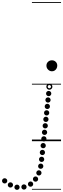

<svg xmlns="http://www.w3.org/2000/svg" viewBox="-310 -1349 604 1834"><path d="M133.5 -722Q133.5 -744 148.8 -758.5Q164 -773 186 -773Q207 -773 222 -758.8Q237 -744.5 237 -722Q237 -707.5 230.2 -695Q223.5 -682.5 212 -675.2Q200.5 -668 186 -668Q166 -668 149.8 -683.5Q133.5 -699 133.5 -722ZM133.5 -722Q133.5 -744 148.8 -758.5Q164 -773 186 -773Q207 -773 222 -758.8Q237 -744.5 237 -722Q237 -707.5 230.2 -695Q223.5 -682.5 212 -675.2Q200.5 -668 186 -668Q166 -668 149.8 -683.5Q133.5 -699 133.5 -722ZM102.5 67Q92 67 84.8 59.8Q77.5 52.5 77.5 42Q77.5 31.5 84.8 24.2Q92 17 102.5 17Q113 17 120.2 24.2Q127.5 31.5 127.5 42Q127.5 52.5 120.2 59.8Q113 67 102.5 67ZM95 132.5Q84.5 132.5 77.2 125.2Q70 118 70 107.5Q70 97 77.2 89.8Q84.5 82.5 95 82.5Q105.5 82.5 112.8 89.8Q120 97 120 107.5Q120 118 112.8 125.2Q105.5 132.5 95 132.5ZM87.5 198Q77 198 69.8 190.8Q62.5 183.5 62.5 173Q62.5 162.5 69.8 155.2Q77 148 87.5 148Q98 148 105.2 155.2Q112.5 162.5 112.5 173Q112.5 183.5 105.2 190.8Q98 198 87.5 198ZM79 263.5Q68.5 263.5 61.2 256.2Q54 249 54 238.5Q54 228 61.2 220.8Q68.5 213.5 79 213.5Q89.5 213.5 96.8 220.8Q104 228 104 238.5Q104 249 96.8 256.2Q89.5 263.5 79 263.5ZM61.5 327.5Q51 327.5 43.8 320.2Q36.5 313 36.5 302.5Q36.5 292 43.8 284.8Q51 277.5 61.5 277.5Q72 277.5 79.2 284.8Q86.5 292 86.5 302.5Q86.5 313 79.2 320.2Q72 327.5 61.5 327.5ZM29.5 386.5Q19 386.5 11.8 379.2Q4.5 372 4.5 361.5Q4.5 351 11.8 343.8Q19 336.5 29.5 336.5Q40 336.5 47.2 343.8Q54.5 351 54.5 361.5Q54.5 372 47.2 379.2Q40 386.5 29.5 386.5ZM-18 434.5Q-28.5 434.5 -35.8 427.2Q-43 420 -43 409.5Q-43 399 -35.8 391.8Q-28.5 384.5 -18 384.5Q-7.5 384.5 -0.2 391.8Q7 399 7 409.5Q7 420 -0.2 427.2Q-7.5 434.5 -18 434.5ZM-81 462Q-91.5 462 -98.8 454.8Q-106 447.5 -106 437Q-106 426.5 -98.8 419.2Q-91.5 412 -81 412Q-70.5 412 -63.2 419.2Q-56 426.5 -56 437Q-56 447.5 -63.2 454.8Q-70.5 462 -81 462ZM-147.5 464.5Q-158 464.5 -165.2 457.2Q-172.5 450 -172.5 439.5Q-172.5 429 -165.2 421.8Q-158 414.5 -147.5 414.5Q-137 414.5 -129.8 421.8Q-122.5 429 -122.5 439.5Q-122.5 450 -129.8 457.2Q-137 464.5 -147.5 464.5ZM-210.5 442.5Q-221 442.5 -228.2 435.2Q-235.5 428 -235.5 417.5Q-235.5 407 -228.2 399.8Q-221 392.5 -210.5 392.5Q-200 392.5 -192.8 399.8Q-185.5 407 -185.5 417.5Q-185.5 428 -192.8 435.2Q-200 442.5 -210.5 442.5ZM-265.5 403.5Q-276 403.5 -283.2 396.2Q-290.5 389 -290.5 378.5Q-290.5 368 -283.2 360.8Q-276 353.5 -265.5 353.5Q-255 353.5 -247.8 360.8Q-240.5 368 -240.5 378.5Q-240.5 389 -247.8 396.2Q-255 403.5 -265.5 403.5ZM155 -430.5Q144.5 -430.5 137.2 -437.8Q130 -445 130 -455.5Q130 -466 137.2 -473.2Q144.5 -480.5 155 -480.5Q165.5 -480.5 172.8 -473.2Q180 -466 180 -455.5Q180 -445 172.8 -437.8Q165.5 -430.5 155 -430.5ZM148.5 -369Q138 -369 130.8 -376.2Q123.5 -383.5 123.5 -394Q123.5 -404.5 130.8 -411.8Q138 -419 148.5 -419Q159 -419 166.2 -411.8Q173.5 -404.5 173.5 -394Q173.5 -383.5 166.2 -376.2Q159 -369 148.5 -369ZM142 -307.5Q131.5 -307.5 124.2 -314.8Q117 -322 117 -332.5Q117 -343 124.2 -350.2Q131.5 -357.5 142 -357.5Q152.5 -357.5 159.8 -350.2Q167 -343 167 -332.5Q167 -322 159.8 -314.8Q152.5 -307.5 142 -307.5ZM135.5 -246Q125 -246 117.8 -253.2Q110.5 -260.5 110.5 -271Q110.5 -281.5 117.8 -288.8Q125 -296 135.5 -296Q146 -296 153.2 -288.8Q160.5 -281.5 160.5 -271Q160.5 -260.5 153.2 -253.2Q146 -246 135.5 -246ZM128.5 -184Q118 -184 110.8 -191.2Q103.5 -198.5 103.5 -209Q103.5 -219.5 110.8 -226.8Q118 -234 128.5 -234Q139 -234 146.2 -226.8Q153.5 -219.5 153.5 -209Q153.5 -198.5 146.2 -191.2Q139 -184 128.5 -184ZM122 -122.5Q111.5 -122.5 104.2 -129.8Q97 -137 97 -147.5Q97 -158 104.2 -165.2Q111.5 -172.5 122 -172.5Q132.5 -172.5 139.8 -165.2Q147 -158 147 -147.5Q147 -137 139.8 -129.8Q132.5 -122.5 122 -122.5ZM115.5 -60Q105 -60 97.8 -67.2Q90.5 -74.5 90.5 -85Q90.5 -95.5 97.8 -102.8Q105 -110 115.5 -110Q126 -110 133.2 -102.8Q140.5 -95.5 140.5 -85Q140.5 -74.5 133.2 -67.2Q126 -60 115.5 -60ZM109 2.5Q98.5 2.5 91.2 -4.8Q84 -12 84 -22.5Q84 -33 91.2 -40.2Q98.5 -47.5 109 -47.5Q119.5 -47.5 126.8 -40.2Q134 -33 134 -22.5Q134 -12 126.8 -4.8Q119.5 2.5 109 2.5ZM161.5 -492Q149.5 -492 141 -500.5Q132.5 -509 132.5 -521Q132.5 -533 141 -541.5Q149.5 -550 161.5 -550Q173.5 -550 182 -541.5Q190.5 -533 190.5 -521Q190.5 -509 182 -500.5Q173.5 -492 161.5 -492ZM161.5 -505.5Q168 -505.5 172.5 -510.2Q177 -515 177 -521.5Q177 -527.5 172.5 -532Q168 -536.5 161.5 -536.5Q155 -536.5 150.5 -532Q146 -527.5 146 -521.5Q146 -515 150.5 -510.2Q155 -505.5 161.5 -505.5ZM-5 455H273V463H-5ZM-5 -16H273V0H-5ZM-5 -549H273V-541H-5ZM-5 -1329H273V-1321H-5Z"/></svg>

Font: Edu SA Dotted Guide
Style: Regular
Weight: 400
Designer: Tina and Corey Anderson, Eben Sorkin, Mirko Velimirovic
Foundry: Google for Education
Version: Version 2.000